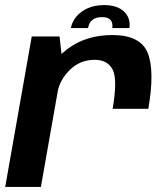

<svg xmlns="http://www.w3.org/2000/svg" viewBox="-30 -736 662 756"><path d="M413.5 -307.5H554Q580 -457.5 551.5 -527.8Q523 -598 412.5 -598Q307.5 -598 234.5 -542.2Q161.5 -486.5 147 -405.5L196 -371.5Q205 -421.5 245.2 -461Q285.5 -500.5 343 -500.5Q393.5 -500.5 413.5 -462Q433.5 -423.5 413.5 -307.5ZM-9.5 0H131L216.5 -485L204.5 -592.5H95ZM380.5 -716Q343.5 -716 315.8 -703.8Q288 -691.5 270.8 -670.8Q253.5 -650 249 -625.5H316.5Q319 -638.5 325.2 -648Q331.5 -657.5 342.8 -663Q354 -668.5 372 -668.5Q388.5 -668.5 397.8 -663.2Q407 -658 410.5 -648.2Q414 -638.5 412 -625.5H479.5Q483.5 -650 473.2 -670.8Q463 -691.5 439.5 -703.8Q416 -716 380.5 -716Z"/></svg>

Font: Anybody Thin SemiBold
Style: Italic
Weight: 600
Italic angle: -10°
Version: Version 1.113;gftools[0.9.25]